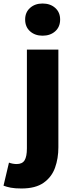

<svg xmlns="http://www.w3.org/2000/svg" viewBox="-80 -851 423 1092"><path d="M42 221Q5 221 -18.5 216.5Q-42 212 -60 205L-29 74Q-18 78 -7 80Q4 82 15 82Q47 82 60 60.5Q73 39 73 -7V-569H252V-13Q252 50 233 103Q214 156 168 188.5Q122 221 42 221ZM162 -648Q119 -648 91 -673Q63 -698 63 -740Q63 -781 91 -806Q119 -831 162 -831Q206 -831 234 -806Q262 -781 262 -740Q262 -698 234 -673Q206 -648 162 -648Z"/></svg>

Font: Noto Sans TC Thin Black
Style: Regular
Weight: 900
Version: Version 2.004-H2;hotconv 1.0.118;makeotfexe 2.5.65603